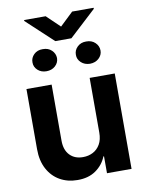

<svg xmlns="http://www.w3.org/2000/svg" viewBox="-98 -972 800 1049"><g transform="rotate(-10 302.0 -447.0)"><path d="M407.7 -226.1V-529.3H546.9V0H410.6V-93.8H407.2Q389.2 -48.3 348.1 -19.5Q307.1 9.3 246.1 8.8Q191.9 8.8 149.2 -15.4Q106.4 -39.6 81.8 -85.4Q57.1 -131.3 57.1 -195.3V-529.3H196.8V-218.3Q196.8 -166.5 224.4 -137.7Q252 -108.9 298.3 -109.4Q327.6 -109.4 352.5 -122.1Q377.4 -134.8 392.6 -160.9Q407.7 -187 407.7 -226.1ZM114.7 -667Q114.3 -691.9 133.1 -710.4Q151.9 -729 182.1 -728.5Q212.4 -729 231.4 -710.7Q250.5 -692.4 251 -667Q250.5 -641.1 231 -623.5Q211.4 -606 182.1 -606Q152.8 -606 133.5 -623.8Q114.3 -641.6 114.7 -667ZM355.5 -666Q355 -691.9 374.3 -710.4Q393.6 -729 423.3 -728.5Q453.6 -729 472.9 -710.4Q492.2 -691.9 492.2 -666Q492.2 -641.6 472.9 -623.5Q453.6 -605.5 423.3 -605Q393.6 -605.5 374.3 -623.5Q355 -641.6 355.5 -666ZM229.5 -902.8 302.7 -832.5 376.5 -902.8H495.6V-897L347.2 -759.8H257.8L109.9 -897.5V-902.8Z"/></g></svg>

Font: Inter Cardless Tabular Bold
Style: Bold
Weight: 700
Designer: Rasmus Andersson
Foundry: rsms
Version: Version 4.000;git-4fc901f